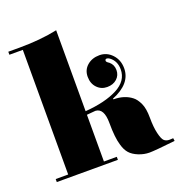

<svg xmlns="http://www.w3.org/2000/svg" viewBox="-131 -831 898 954"><g transform="rotate(-20 317.5 -354.0)"><path d="M613 -15 633 -16 635 -1Q527 11 498.5 11Q470 11 441.5 -0.5Q413 -12 397.5 -29.5Q382 -47 374 -76Q361 -117 361 -195.5Q361 -274 316 -276Q296 -274 270 -272V-25H338V-9H15V-25H81V-684H10V-700H70Q179 -700 270 -719V-291Q376 -299 440.5 -332.5Q505 -366 505 -427Q505 -471 473 -495Q464 -501 458 -501Q449 -501 449 -492Q449 -487 455.5 -482Q462 -477 464 -476Q484 -459 484 -431Q484 -403 464 -385Q444 -367 412.5 -367Q381 -367 359.5 -389.5Q338 -412 338 -448Q338 -484 364 -506.5Q390 -529 429 -529Q468 -529 495.5 -499.5Q523 -470 523 -426Q523 -345 419 -303L420 -299Q478 -299 516 -269Q533 -256 546 -228Q559 -200 559 -151Q559 -102 567 -68Q575 -34 585.5 -24.5Q596 -15 613 -15Z"/></g></svg>

Font: Elsie Black
Style: Regular
Weight: 900
Designer: Alejandro Inler
Foundry: Alejandro Inler
Version: 1.002